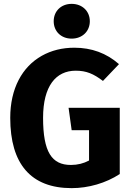

<svg xmlns="http://www.w3.org/2000/svg" viewBox="-20 -957 685 994"><path d="M351 -937C296 -937 258 -899 258 -847C258 -795 296 -757 351 -757C406 -757 445 -795 445 -847C445 -899 406 -937 351 -937ZM365 -710C302 -710 246 -696 196 -668C95 -611 33 -499 33 -347C33 -108 140 17 351 17C438 17 528 -9 600 -56V-399H335L351 -283H441V-126C413 -111 382 -103 347 -103C248 -103 203 -170 203 -347C203 -511 269 -591 372 -591C427 -591 464 -575 513 -538L596 -625C531 -682 454 -710 365 -710Z"/></svg>

Font: Fira Sans
Style: Bold
Weight: 700
Designer: Carrois Corporate & Edenspiekermann AG
Foundry: Carrois Corporate GbR & Edenspiekermann AG
Version: Version 4.203